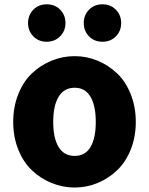

<svg xmlns="http://www.w3.org/2000/svg" viewBox="-20 -838 677 872"><path d="M319.3 13.7Q264.6 13.7 214.4 -6.8Q164.1 -27.3 125 -64.5Q85.9 -101.6 63 -158.7Q40 -215.8 40 -284.2Q40 -352.5 63 -410.2Q85.9 -467.8 125 -504.9Q164.1 -542 214.4 -562.5Q264.6 -583 319.3 -583Q373 -583 422.9 -562.5Q472.7 -542 511.7 -504.9Q550.8 -467.8 573.7 -410.2Q596.7 -352.5 596.7 -284.2Q596.7 -215.8 573.7 -158.7Q550.8 -101.6 511.7 -64.5Q472.7 -27.3 422.9 -6.8Q373 13.7 319.3 13.7ZM319.3 -129.9Q367.2 -129.9 391.1 -170.4Q415 -210.9 415 -284.2Q415 -357.4 391.1 -398.4Q367.2 -439.5 319.3 -439.5Q270.5 -439.5 246.1 -398.4Q221.7 -357.4 221.7 -284.2Q221.7 -210.9 246.1 -170.4Q270.5 -129.9 319.3 -129.9ZM107.4 -733.4Q107.4 -769.5 131.3 -793.9Q155.3 -818.4 192.4 -818.4Q229.5 -818.4 253.4 -793.9Q277.3 -769.5 277.3 -733.4Q277.3 -697.3 252.9 -672.9Q228.5 -648.4 191.9 -648.4Q155.3 -648.4 131.3 -672.9Q107.4 -697.3 107.4 -733.4ZM360.4 -733.4Q360.4 -769.5 384.3 -793.9Q408.2 -818.4 445.3 -818.4Q482.4 -818.4 506.3 -793.9Q530.3 -769.5 530.3 -733.4Q530.3 -697.3 506.3 -672.9Q482.4 -648.4 445.3 -648.4Q408.2 -648.4 384.3 -672.9Q360.4 -697.3 360.4 -733.4Z"/></svg>

Font: Gen Jyuu Gothic Heavy
Style: Bold
Weight: 900
Designer: [Source Han Sans]
Ryoko NISHIZUKA  (kana & ideographs); Paul D. Hunt (Latin, Greek & Cyrillic); Wenlong ZHANG  (bopomofo
Version: Version 1.002.20150607